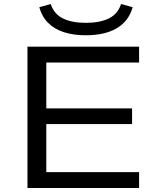

<svg xmlns="http://www.w3.org/2000/svg" viewBox="-20 -938 785 958"><path d="M117 0V-705H674V-626H211V-397H639V-319H211V-79H674V0ZM408 -762Q346 -762 298.5 -777.5Q251 -793 220 -824Q189 -855 176 -902L233 -918Q250 -867 295 -845.5Q340 -824 408 -824Q478 -824 523 -846Q568 -868 584 -918L642 -902Q622 -832 562.5 -797Q503 -762 408 -762Z"/></svg>

Font: Nunito Sans 10pt Expanded
Style: Regular
Weight: 400
Width: 7
Designer: Vernon Adams
Foundry: Vernon Adams
Version: Version 3.101;gftools[0.9.27]